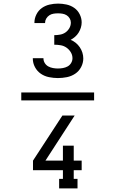

<svg xmlns="http://www.w3.org/2000/svg" viewBox="-20 -875 640 1065"><path d="M301 -442Q277 -442 252 -447Q227 -452 206.5 -466Q186 -480 174 -502.5Q162 -525 162 -550Q162 -551 162 -551Q162 -551 162 -552H221Q221 -552 221 -551.5Q221 -551 221 -551Q221 -537 228.5 -525Q236 -513 248 -506.5Q260 -500 274 -497.5Q288 -495 301 -495Q315 -495 329 -497.5Q343 -500 355 -506.5Q367 -513 374.5 -525.5Q382 -538 382 -552Q382 -570 372.5 -585.5Q363 -601 348.5 -611Q334 -621 316.5 -624Q299 -627 281 -627V-680Q297 -680 313.5 -683Q330 -686 343 -695Q356 -704 364.5 -718.5Q373 -733 373 -750Q373 -762 366.5 -773Q360 -784 349.5 -790.5Q339 -797 326.5 -799Q314 -801 302 -801Q289 -801 276.5 -799Q264 -797 253.5 -790Q243 -783 236.5 -772Q230 -761 230 -749Q230 -748 230 -748Q230 -748 230 -747H171Q171 -748 171 -748.5Q171 -749 171 -750Q171 -773 182 -795Q193 -817 212 -830.5Q231 -844 254.5 -849.5Q278 -855 302 -855Q325 -855 348.5 -850Q372 -845 391.5 -831.5Q411 -818 422 -796Q433 -774 433 -751Q433 -736 428.5 -721.5Q424 -707 416 -694Q408 -681 396.5 -671Q385 -661 372 -654Q387 -648 400 -637.5Q413 -627 422.5 -613Q432 -599 437 -583Q442 -567 442 -551Q442 -526 430 -503Q418 -480 397 -466Q376 -452 351 -447Q326 -442 301 -442ZM410 170H308V117H329V69H163V16L326 -234H394L232 16H329V-67H389V16H433V69H389V117H410ZM502 -318H98V-362H502Z"/></svg>

Font: Iosevka Curly Slab LtEx
Style: Regular
Weight: 300
Width: 7
Monospace: yes
Designer: Belleve Invis
Foundry: Belleve Invis
Version: Version 11.1.0; ttfautohint (v1.8.3)